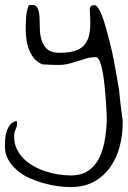

<svg xmlns="http://www.w3.org/2000/svg" viewBox="-96 -260 516 775"><path d="M-76.2 330.1Q-76.2 318.4 -75.2 301.8Q-74.2 285.2 -68.8 269.5Q-63.5 253.9 -53.7 242.2Q-43.9 230.5 -28.3 228.5Q-28.3 229.5 -27.8 232.9Q-27.3 236.3 -27.3 238.3Q-27.3 252 -33.2 263.2Q-39.1 274.4 -39.1 291Q-39.1 318.4 -28.3 340.8Q-17.6 363.3 0 380.9Q17.6 398.4 40.5 411.1Q63.5 423.8 89.4 432.1Q115.2 440.4 141.6 444.3Q168 448.2 190.4 448.2Q222.7 448.2 245.1 437.5Q267.6 426.8 283.7 408.7Q299.8 390.6 309.6 366.7Q319.3 342.8 324.7 316.9Q330.1 291 332.5 264.6Q335 238.3 335 214.8Q335 210.9 334 190.9Q333 170.9 331.1 144Q329.1 117.2 326.2 86.9Q323.2 56.6 318.4 30.3Q313.5 3.9 306.6 -12.7Q299.8 -29.3 291 -29.3Q272.5 -29.3 254.4 -24.4Q236.3 -19.5 218.8 -13.7Q201.2 -7.8 182.1 -2.9Q163.1 2 142.6 2Q138.7 2 129.4 2Q120.1 2 109.4 1.5Q98.6 1 89.4 0.5Q80.1 0 76.2 0Q55.7 -7.8 42.5 -23.4Q29.3 -39.1 21.5 -59.1Q13.7 -79.1 10.7 -101.1Q7.8 -123 7.8 -141.6Q7.8 -168.9 9.3 -190.9Q10.7 -212.9 19.5 -237.3Q20.5 -239.3 26.4 -239.7Q32.2 -240.2 33.2 -240.2Q50.8 -240.2 56.6 -225.6Q62.5 -210.9 63.5 -189.5Q64.5 -168 64.9 -143.1Q65.4 -118.2 72.3 -96.7Q79.1 -75.2 95.2 -61Q111.3 -46.9 144.5 -46.9Q189.5 -46.9 214.8 -57.6Q240.2 -68.4 252.9 -90.3Q265.6 -112.3 267.6 -144Q269.5 -175.8 266.6 -218.8Q265.6 -231.4 271.5 -235.4Q277.3 -239.3 285.2 -239.3Q294.9 -239.3 306.2 -217.8Q317.4 -196.3 327.1 -163.1Q336.9 -129.9 346.7 -91.3Q356.4 -52.7 363.3 -17.6Q370.1 17.6 374.5 43.5Q378.9 69.3 379.9 76.2Q380.9 80.1 382.8 91.3Q384.8 102.5 386.2 118.7Q387.7 134.8 389.6 151.9Q391.6 168.9 393.6 185.1Q395.5 201.2 397.5 212.9Q399.4 224.6 399.4 228.5V233.4Q399.4 284.2 387.2 331.1Q375 377.9 349.1 414.6Q323.2 451.2 283.7 473.1Q244.1 495.1 188.5 495.1Q165 495.1 136.2 491.2Q107.4 487.3 78.1 479Q48.8 470.7 21 458Q-6.8 445.3 -28.3 426.3Q-49.8 407.2 -63 383.8Q-76.2 360.4 -76.2 330.1Z"/></svg>

Font: Swanky and Moo Moo Cyrillic
Style: Regular
Weight: 400
Designer: Kimberly Geswein; Denis Ignatov
Foundry: Kimberly Geswein; Denis Ignatov
Version: Version 1.003 June 27, 2018